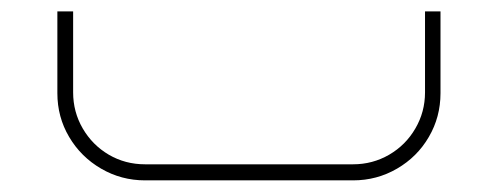

<svg xmlns="http://www.w3.org/2000/svg" viewBox="-20 -310 856 330"><path d="M586.9 0Q627.8 0 662.5 -20.2Q697.2 -40.4 717.1 -74.7Q737.1 -108.9 737.1 -149.8V-290.4H710.5V-151.2Q710.5 -117.6 693.9 -89.2Q677.4 -60.7 648.9 -44.1Q620.4 -27.6 586.9 -27.6H229.3Q195.3 -27.6 167 -44.1Q138.8 -60.7 122.2 -89.2Q105.7 -117.6 105.7 -151.2V-290.4H78.6V-149.8Q78.6 -108.9 98.8 -74.7Q119 -40.4 153.7 -20.2Q188.4 0 229.3 0Z"/></svg>

Font: Arad-FD-VF Thin
Style: Regular
Weight: 100
Designer: Mohammad Darvishi
Version: Version 1.010;September 21, 2024;FontCreator 15.0.0.2992 64-